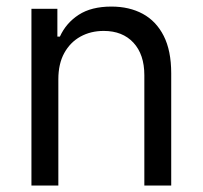

<svg xmlns="http://www.w3.org/2000/svg" viewBox="-20 -573 626 593"><path d="M160.2 -328.1V0H77.1V-545.9H157.2V-460H165Q184.1 -502 223.1 -527.3Q262.2 -552.7 324.2 -552.7Q379.4 -552.7 420.9 -530.3Q462.4 -507.8 485.6 -462.2Q508.8 -416.5 508.8 -346.7V0H425.8V-340.8Q425.8 -404.8 392.1 -441.2Q358.4 -477.5 300.3 -477.5Q260.3 -477.5 228.5 -460Q196.8 -442.4 178.5 -409.2Q160.2 -376 160.2 -328.1Z"/></svg>

Font: Inter
Style: Regular
Weight: 400
Designer: Rasmus Andersson
Foundry: rsms
Version: Version 4.000;git-8c9346024